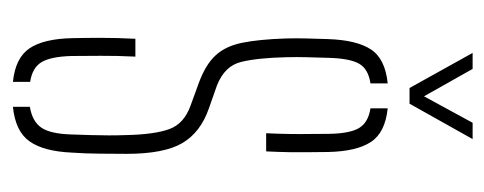

<svg xmlns="http://www.w3.org/2000/svg" viewBox="-258 -524 787 312"><g transform="rotate(90 136.0 -368.5)"><path d="M42.5 -92Q42 -113.5 42 -139Q42 -164.5 43.5 -194.5H72.5Q71 -163.5 71.2 -138.2Q71.5 -113 71.5 -90.5Q72.5 -57 81.5 -42Q90.5 -27 113.5 -23.5V4.5Q74.5 0.5 59 -22.5Q43.5 -45.5 42.5 -92ZM154 4.5V-23Q178 -27 188 -41.8Q198 -56.5 199 -90.5Q199.5 -106 200 -121.5Q200.5 -137 200.5 -151.5Q200.5 -166 200 -179.5Q199 -226 190.2 -249.8Q181.5 -273.5 152.5 -284L115.5 -297.5Q85.5 -308.5 70.5 -324.8Q55.5 -341 50 -368Q44.5 -395 43 -439Q42.5 -457.5 43 -473Q43.5 -488.5 44 -507Q45.5 -554 60.8 -577.2Q76 -600.5 116 -604.5V-576.5Q92.5 -573 84 -558Q75.5 -543 74.5 -509Q74 -489 73.5 -473.2Q73 -457.5 73.5 -439.5Q74.5 -394 81 -366.8Q87.5 -339.5 119.5 -327L156.5 -314Q195.5 -300.5 213 -270.8Q230.5 -241 230.5 -180Q230.5 -160 230.2 -136Q230 -112 228.5 -91.5Q226.5 -45.5 210.2 -22.5Q194 0.5 154 4.5ZM197 -407Q198 -427 198.2 -444.8Q198.5 -462.5 198.2 -478.8Q198 -495 198 -509Q197.5 -543 188.5 -558Q179.5 -573 156.5 -576.5V-604.5Q196 -600.5 211.2 -577.2Q226.5 -554 227.5 -507.5Q227.5 -494 227.8 -478.2Q228 -462.5 227.8 -444.8Q227.5 -427 226.5 -407ZM123.5 -640 66.5 -742.5H92.5L137 -663.5L180 -742.5H206.5L149 -640Z"/></g></svg>

Font: Big Shoulders Stencil Display ExtraLight
Style: Regular
Weight: 250
Designer: Patric King
Foundry: XO Type Co
Version: Version 2.001